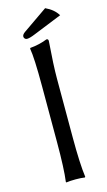

<svg xmlns="http://www.w3.org/2000/svg" viewBox="-130 -891 525 939"><g transform="rotate(-15 132.5 -422.0)"><path d="M203.1 -847.2Q245.6 -827.6 265.1 -794.9L121.1 -736.8Q93.3 -725.1 79.1 -725.1Q72.8 -725.1 68.4 -729.7Q64 -734.4 64 -740.2Q64 -751 79.1 -761.2ZM89.8 -200.2V-481.9Q89.8 -627 81.1 -674.8L83 -678.2Q127 -681.6 169.9 -698.2Q179.2 -698.2 179.2 -688Q169.9 -567.4 169.9 -500V-200.2Q169.9 -67.9 179.2 0L176.8 2.9Q158.2 0 129.9 0Q101.6 0 83 2.9L81.1 0Q89.8 -64.5 89.8 -200.2Z"/></g></svg>

Font: Linux Biolinum G
Style: Regular
Weight: 400
Designer: Philipp H. Poll
Foundry: Philipp H. Poll
Version: Version 1.1.0 ; ttfautohint (v1.6)